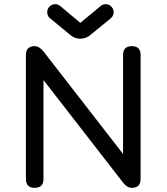

<svg xmlns="http://www.w3.org/2000/svg" viewBox="-20 -899 797 919"><path d="M244 -879C233.5 -879 225 -875.5 217.5 -868C210 -860.5 206 -851.5 206 -841C206 -841 206 -841 206 -841C206 -826.5 212 -815.5 224 -808C224 -808 316 -732 316 -732C316 -732 316 -732 316 -732C330 -720 345.5 -714 363 -714C363 -714 366 -714 366 -714C366 -714 366 -714 366 -714C383.5 -714 399 -720 413 -732C413 -732 506 -808 506 -808C506 -808 506 -808 506 -808C518 -816.5 524 -827.5 524 -841C524 -841 524 -841 524 -841C524 -851.5 520 -860.5 512.5 -868C505 -875.5 496 -879 486 -879C486 -879 486 -879 486 -879C475.5 -879 466 -875 458 -867C458 -867 365 -790 365 -790C365 -790 364 -790 364 -790C364 -790 272 -867 272 -867C272 -867 272 -867 272 -867C264 -875 254.5 -879 244 -879C244 -879 244 -879 244 -879ZM146 0C174 0 188 -14 188 -42C188 -42 188 -543 188 -543C188 -543 167 -543 167 -543C167 -543 569 -25 569 -25C569 -25 569 -25 569 -25C582 -8.5 596 0 611 0C611 0 611 0 611 0C639 0 653 -14 653 -42C653 -42 653 -636 653 -636C653 -636 653 -636 653 -636C653 -664 639 -678 611 -678C611 -678 611 -678 611 -678C583 -678 569 -664 569 -636C569 -636 569 -135 569 -135C569 -135 590 -135 590 -135C590 -135 188 -653 188 -653C188 -653 188 -653 188 -653C174.5 -669.5 160.5 -678 146 -678C146 -678 146 -678 146 -678C118 -678 104 -664 104 -636C104 -636 104 -42 104 -42C104 -42 104 -42 104 -42C104 -14 118 0 146 0C146 0 146 0 146 0Z"/></svg>

Font: Jura-Fortis-Bold
Style: Bold
Weight: 500
Designer: Daniel Johnson, Alexei Vanyashin, Mirko Velimirovic
Foundry: Daniel Johnson
Version: ""